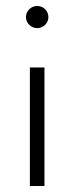

<svg xmlns="http://www.w3.org/2000/svg" viewBox="-20 -623 249 643"><path d="M104.5 -528.8C125 -528.8 142.1 -545.4 142.1 -565.4C142.1 -586.9 125 -603 104.5 -603C84.5 -603 66.9 -586.9 66.9 -565.4C66.9 -545.4 84.5 -528.8 104.5 -528.8ZM80.1 0H128.9V-397H80.1Z"/></svg>

Font: Now Light
Style: Regular
Weight: 300
Designer: Alfredo Marco Pradil
Foundry: Alfredo Marco Pradil
Version: Version 1.200;hotconv 1.0.109;makeotfexe 2.5.65596